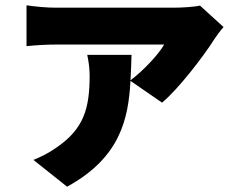

<svg xmlns="http://www.w3.org/2000/svg" viewBox="-20 -597 863 724"><path d="M734 -576C716 -571 663 -568 637 -568H191C155 -568 114 -572 80 -577V-423C121 -427 155 -429 191 -429H599C578 -392 522 -332 472 -294C474 -326 475 -358 476 -390H309C314 -367 318 -339 318 -312C318 -188 296 -112 195 -42C161 -18 135 -6 106 6L233 107C434 -3 464 -149 472 -292L591 -210C652 -260 750 -388 788 -449C795 -460 812 -483 823 -495Z"/></svg>

Font: GenEiGothic-pro-Heavy
Style: Bold
Weight: 900
Designer: Ryoko NISHIZUKA (kana & ideographs); Paul D. Hunt (Latin, Greek & Cyrillic); Wenlong ZHANG (bopomofo); Sandoll Communica
Foundry: Adobe Systems Incorporated; o_tamon
Version: Version 1.000.140830